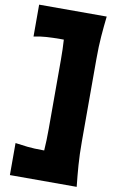

<svg xmlns="http://www.w3.org/2000/svg" viewBox="-112 -973 731 1182"><g transform="rotate(10 254.0 -382.0)"><path d="M38.1 150.4V-49.8Q73.7 -44.4 114.7 -40Q155.8 -35.6 210.9 -35.6H219.7Q224.1 -98.1 224.1 -171.9V-602.1Q224.1 -637.2 223.1 -668.5Q222.2 -699.7 220.2 -728.5H198.2Q152.8 -728.5 111.8 -725.8Q70.8 -723.1 33.2 -714.8V-914.1H455.6Q448.2 -848.6 443.4 -786.9Q438.5 -725.1 438.5 -645V-129.9Q438.5 -47.4 443.4 17.3Q448.2 82 455.6 150.4Z"/></g></svg>

Font: Pinar-FD Black
Style: Regular
Weight: 900
Designer: Amin Abedi
Version: Version 3.000